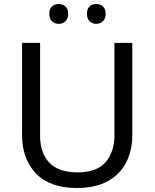

<svg xmlns="http://www.w3.org/2000/svg" viewBox="-20 -928 771 958"><path d="M640 -252Q640 -178 610 -118.5Q580 -59 518.5 -24.5Q457 10 362 10Q229 10 159.5 -62.5Q90 -135 90 -254V-714H180V-251Q180 -164 226.5 -116Q273 -68 367 -68Q464 -68 507.5 -119.5Q551 -171 551 -252V-714H640ZM226 -859Q226 -885 240 -896.5Q254 -908 273 -908Q292 -908 306 -896.5Q320 -885 320 -859Q320 -834 306 -821.5Q292 -809 273 -809Q254 -809 240 -821.5Q226 -834 226 -859ZM414 -859Q414 -885 427.5 -896.5Q441 -908 460 -908Q479 -908 493 -896.5Q507 -885 507 -859Q507 -834 493 -821.5Q479 -809 460 -809Q441 -809 427.5 -821.5Q414 -834 414 -859Z"/></svg>

Font: Noto Sans Old Permic
Style: Regular
Weight: 400
Designer: Monotype Design Team
Foundry: Monotype Imaging Inc.
Version: Version 2.001; ttfautohint (v1.8.4.7-5d5b)